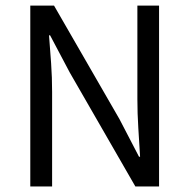

<svg xmlns="http://www.w3.org/2000/svg" viewBox="-20 -676 687 696"><path d="M89.8 -655.8H175.8L413.1 -244.1L483.9 -107.9H487.8Q484.9 -158.2 481.4 -211.7Q478 -265.1 478 -316.9V-655.8H556.6V0H470.7L232.9 -413.1L161.6 -547.9H157.7Q161.6 -498 165.3 -446.5Q168.9 -395 168.9 -342.8V0H89.8Z"/></svg>

Font: Pyidaungsu
Style: Regular
Weight: 400
Designer: Sun Tun
Foundry: MCF
Version: Version 2.053; ttfautohint (v1.8.2)